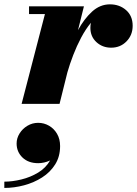

<svg xmlns="http://www.w3.org/2000/svg" viewBox="-102 -490 646 906"><path d="M-23.6 187.2Q-23.6 162 -9.6 139.6Q4.4 117.2 27.6 103.4Q50.8 89.6 78 89.6Q105.6 89.6 129.2 103.2Q152.8 116.8 167.2 141.4Q181.6 166 181.6 199.2Q181.6 248.8 158.4 285.8Q135.2 322.8 96.6 347.4Q58 372 11.4 384.4Q-35.2 396.8 -81.6 396.8V367.2Q-43.6 367.2 -1 356.8Q41.6 346.4 78 324.4Q114.4 302.4 134.4 267.2Q120.8 273.6 106.2 276.8Q91.6 280 78.4 280Q31.6 280 4 253.2Q-23.6 226.4 -23.6 187.2ZM110 -423.5H35V-460H294L266 -347.5Q294.5 -400.5 332.2 -435Q370 -469.5 416.5 -469.5Q462 -469.5 493 -442.2Q524 -415 524 -368.5Q524 -324.5 495 -294.8Q466 -265 422.5 -265Q381.5 -265 353 -291.2Q324.5 -317.5 324.5 -358.5Q324.5 -371 327 -382.5Q302.5 -353 281.2 -313Q260 -273 243.5 -230Q227 -187 216 -148.5L179 0H0Z"/></svg>

Font: Bodoni* 06pt Fatface
Style: Italic
Weight: 900
Italic angle: -13°
Version: Version 2.3